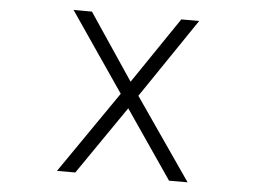

<svg xmlns="http://www.w3.org/2000/svg" viewBox="-50 -750 1099 815"><g transform="rotate(5 500.0 -342.5)"><path d="M220.7 1H298.8L499 -290L698.2 1H777.3L537.1 -346.7L766.6 -685.5H690.4L499 -403.3L309.6 -685.5H231.4L461.9 -348.6Z"/></g></svg>

Font: DotumChe
Style: Regular
Weight: 400
Monospace: yes
Version: Version 2.21